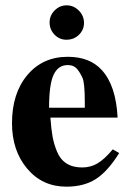

<svg xmlns="http://www.w3.org/2000/svg" viewBox="-20 -686 484 720"><path d="M295 -600Q295 -574 276 -555.5Q257 -537 229 -537Q203 -537 184.5 -556Q166 -575 166 -602Q166 -628 185 -647Q204 -666 230 -666Q256 -666 275.5 -646.5Q295 -627 295 -600ZM403 -126 427 -112Q383 -42 338.5 -14Q294 14 229 14Q139 14 82 -53.5Q25 -121 25 -224Q25 -336 82.5 -404.5Q140 -473 234 -473Q317 -473 362 -423Q415 -365 421 -245H169Q172 -203 177 -174.5Q182 -146 194 -117Q206 -88 229.5 -73Q253 -58 288 -58Q320 -58 346 -73.5Q372 -89 403 -126ZM298 -282V-303Q298 -376 289 -395Q277 -420 265.5 -431Q254 -442 234 -442Q198 -442 181 -405.5Q164 -369 164 -282Z"/></svg>

Font: STIX
Style: Bold
Weight: 700
Designer: MicroPress Inc., with final additions and corrections provided by Coen Hoffman, Elsevier (retired)
Version: Version 1.1.1